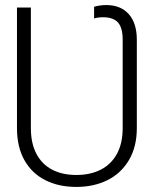

<svg xmlns="http://www.w3.org/2000/svg" viewBox="-20 -737 615 768"><path d="M47.9 -224.6V-707H103.5V-224.6Q103.5 -163.6 125.7 -121.6Q147.9 -79.6 188.7 -58.3Q229.5 -37.1 285.2 -37.1Q341.8 -37.1 383.5 -58.6Q425.3 -80.1 448 -122.1Q470.7 -164.1 470.7 -224.6V-578.1Q470.7 -626 451.9 -647Q433.1 -668 392.6 -668Q371.1 -668 356.4 -663.1V-710Q380.4 -716.8 405.3 -716.8Q462.4 -716.8 494.9 -680.7Q527.3 -644.5 527.3 -578.1V-224.6Q527.3 -150.4 496.1 -97.2Q464.8 -43.9 410.2 -16.6Q355.5 10.7 285.2 10.7Q214.8 10.7 161.1 -16.4Q107.4 -43.5 77.6 -96.4Q47.9 -149.4 47.9 -224.6Z"/></svg>

Font: Pretendard GOV ExtraLight
Style: Regular
Weight: 200
Designer: Base glyphs from Inter by Rasmus Andersson; Hangeul glyphs from Noto Sans CJK(Source Han Sans) by Jang Soo-young and Kan
Foundry: Kil Hyung-jin
Version: Version 1.309